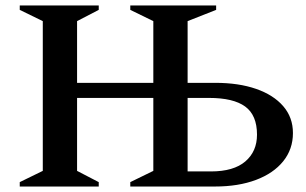

<svg xmlns="http://www.w3.org/2000/svg" viewBox="-20 -680 1116 700"><path d="M52 0V-16L136 -57V-603L52 -644V-660H340V-644L261 -603V-378H539V-603L455 -644V-660H768V-644L664 -603V-378H765Q850 -378 913.5 -356Q977 -334 1012.5 -293Q1048 -252 1048 -195Q1048 -136 1012.5 -92Q977 -48 913 -24Q849 0 764 0H455V-16L539 -57V-323H261V-57L340 -16V0ZM742 -323H664V-55H749Q832 -55 874.5 -91.5Q917 -128 917 -189Q917 -260 874 -291.5Q831 -323 742 -323Z"/></svg>

Font: Spectral SC SemiBold
Style: Regular
Weight: 600
Designer: Jean-Baptiste Levee
Foundry: Production Type
Version: Version 2.001